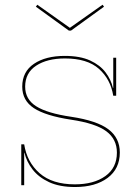

<svg xmlns="http://www.w3.org/2000/svg" viewBox="-20 -762 570 790"><path d="M272 -636H263.5L127.5 -734.5L133.5 -742.5L267.5 -647.5L402 -742.5L408 -734.5ZM289 7.5Q225 7.5 182 -12.5Q139 -32.5 114.2 -64.5Q89.5 -96.5 80.5 -133.5H75L79.5 -168Q91 -95 143 -49.2Q195 -3.5 288 -3.5Q366 -3.5 413.5 -37.5Q461 -71.5 461 -134Q461 -189.5 417.2 -222Q373.5 -254.5 272.5 -269.5Q167.5 -285.5 119.5 -317Q71.5 -348.5 71.5 -405.5Q71.5 -467 119.8 -499.5Q168 -532 246.5 -532Q310 -532 351 -513Q392 -494 414.5 -464Q437 -434 444.5 -400.5H450L446 -368Q435 -436 387 -478.8Q339 -521.5 247 -521.5Q174 -521.5 128.8 -491.8Q83.5 -462 83.5 -405.5Q83.5 -353.5 128.8 -324.8Q174 -296 273 -281.5Q379 -265.5 426 -230Q473 -194.5 473 -134.5Q473 -67.5 422.8 -30Q372.5 7.5 289 7.5ZM67.5 0V-168H79.5V0ZM446 -368V-524.5H458V-368Z"/></svg>

Font: Hepta Slab ExtraLight Thin
Style: Regular
Weight: 250
Version: Version 1.102